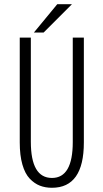

<svg xmlns="http://www.w3.org/2000/svg" viewBox="-20 -878 490 909"><path d="M140.5 -724 251 -858H320.5L186.5 -724ZM226 11Q194.5 11 168.8 1Q143 -9 120.8 -32.2Q98.5 -55.5 86 -99Q73.5 -142.5 73.5 -203.5V-700H126V-207Q126 -35.5 226 -35.5Q324.5 -35.5 324.5 -205.5V-700H377V-203.5Q377 11 226 11Z"/></svg>

Font: League Mono Condensed UltraLight
Style: Regular
Weight: 200
Width: 1
Designer: Tyler Finck
Foundry: The League of Moveable Type / Tyler Finck
Version: Version 2.210